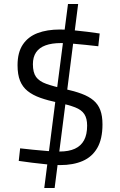

<svg xmlns="http://www.w3.org/2000/svg" viewBox="-20 -819 600 963"><path d="M202 124 259 -322 310 -313 254 124ZM316 -359 265 -367 321 -799H372ZM282 9Q254 9 216 5.5Q178 2 140 -3Q102 -8 74 -12L81 -75Q109 -72 145.5 -68Q182 -64 218 -61.5Q254 -59 279 -59Q325 -59 355.5 -73Q386 -87 401.5 -115.5Q417 -144 417 -189Q417 -225 403 -246.5Q389 -268 357 -280.5Q325 -293 272 -304Q220 -315 182 -328.5Q144 -342 118.5 -362.5Q93 -383 80.5 -414Q68 -445 68 -492Q68 -556 94.5 -595.5Q121 -635 168.5 -653Q216 -671 281 -671Q309 -671 346 -667.5Q383 -664 418.5 -659.5Q454 -655 480 -651L473 -587Q445 -590 409 -594Q373 -598 339.5 -600.5Q306 -603 286 -603Q240 -603 208.5 -591.5Q177 -580 161 -556.5Q145 -533 145 -497Q145 -455 161 -433Q177 -411 212 -398.5Q247 -386 304 -373Q354 -362 390 -348.5Q426 -335 449 -315.5Q472 -296 483 -267Q494 -238 494 -195Q494 -122 468 -77Q442 -32 394.5 -11.5Q347 9 282 9Z"/></svg>

Font: Cairo
Style: Regular
Weight: 400
Designer: Mohamed Gaber, Accademia di Belle Arti di Urbino
Foundry: Kief Type Foundry, Accademia di Belle Arti di Urbino
Version: Version 3.120